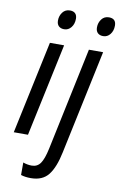

<svg xmlns="http://www.w3.org/2000/svg" viewBox="-104 -794 684 1091"><g transform="rotate(10 237.5 -248.5)"><path d="M151 -669Q151 -696 166.5 -716.5Q182 -737 209 -737Q229 -737 239.5 -726.5Q250 -716 250 -696Q250 -666 234 -646Q218 -626 194 -626Q174 -626 162.5 -637Q151 -648 151 -669ZM128 -536H210L96 0H14ZM376 -669Q376 -696 391.5 -716.5Q407 -737 434 -737Q475 -737 475 -696Q475 -666 459 -646Q443 -626 419 -626Q399 -626 387.5 -637Q376 -648 376 -669ZM97 232V160Q122 169 147 169Q179 169 197 143.5Q215 118 228 57L353 -536H435L308 64Q290 152 256 196Q222 240 154 240Q121 240 97 232Z"/></g></svg>

Font: Noto Sans UI Narrow
Style: Italic
Weight: 400
Width: 4
Italic angle: -12°
Designer: Monotype Design Team
Foundry: Monotype Imaging Inc.
Version: Version 1.001